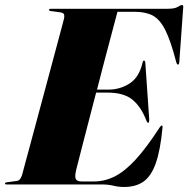

<svg xmlns="http://www.w3.org/2000/svg" viewBox="-40 -735 750 765"><path d="M367.5 0H-14Q-20 0 -20 -3.5Q-20 -8 -13.5 -8.5L26 -14Q35 -15 40 -21.8Q45 -28.5 48 -38Q49.5 -44 59.2 -80Q69 -116 83.8 -171Q98.5 -226 115.8 -290Q133 -354 150.2 -418Q167.5 -482 181.8 -535.8Q196 -589.5 205.2 -623.2Q214.5 -657 215 -660.5Q217.5 -673 214.5 -678.8Q211.5 -684.5 199 -686L162 -691Q155.5 -691.5 155.5 -696Q155.5 -700 162.5 -700H627Q656.5 -700 668.2 -707.5Q680 -715 685 -715Q691 -715 690 -706L674.5 -489Q673.5 -477.5 669.5 -477.5Q665 -477.5 662 -488Q640.5 -571.5 619 -614.5Q597.5 -657.5 569 -672.8Q540.5 -688 496.5 -688H428Q427 -684.5 419.8 -657.2Q412.5 -630 401 -586.2Q389.5 -542.5 375.2 -488.8Q361 -435 346.5 -378H393.5Q437.5 -378 476 -402.2Q514.5 -426.5 528 -485.5Q529.5 -493.5 534 -493.5Q538 -493.5 539 -485L554.5 -260Q555 -246.5 551.5 -246Q547 -245 543.5 -254Q522 -310 487.5 -338Q453 -366 389.5 -366H343Q328.5 -310.5 314.8 -257.5Q301 -204.5 289.8 -161Q278.5 -117.5 271.5 -89.5Q264.5 -61.5 263 -56Q257 -29.5 262.5 -20.8Q268 -12 286 -12H334Q377 -12 417 -32Q457 -52 500.2 -99Q543.5 -146 596 -227Q601.5 -235 604 -235Q608.5 -235 607.5 -226Q599 -136.5 580.8 -84.8Q562.5 -33 531.8 -11.5Q501 10 454.5 10Q432.5 10 412.2 5Q392 0 367.5 0Z"/></svg>

Font: Fraunces 144pt S000 Black
Style: Italic
Weight: 900
Italic angle: -16°
Version: Version 1.000; ttfautohint (v1.8.3)